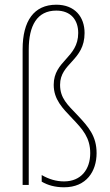

<svg xmlns="http://www.w3.org/2000/svg" viewBox="-20 -785 469 815"><path d="M339 -645C339 -713 298 -765 219 -765C124 -765 76 -696 76 -576V0H102V-574C102 -676 137 -740 219 -740C281 -740 312 -700 312 -645C312 -539 208 -528 208 -425C208 -363 245 -326 288 -281C330 -237 363 -201 363 -135C363 -66 324 -15 252 -15C219 -15 188 -24 157 -42V-14C182 1 214 10 252 10C347 10 390 -58 390 -135C390 -207 356 -246 309 -296C267 -340 235 -368 235 -425C235 -518 339 -527 339 -645Z"/></svg>

Font: Noto Sans Sinhala Condensed Thin
Style: Regular
Weight: 100
Width: 3
Designer: Jelle Bosma - Monotype Design Team
Foundry: Monotype Imaging Inc.
Version: Version 2.006